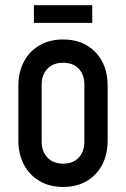

<svg xmlns="http://www.w3.org/2000/svg" viewBox="-20 -710 488 742"><path d="M224 12.5Q172.5 12.5 133.5 -10Q94.5 -32.5 72.8 -73Q51 -113.5 51 -167V-378.5Q51 -432 72.8 -472.5Q94.5 -513 133.5 -535.2Q172.5 -557.5 224 -557.5Q302 -557.5 349 -508.2Q396 -459 396 -378.5V-167Q396 -86.5 349 -37Q302 12.5 224 12.5ZM224 -77.5Q262.5 -77.5 284.2 -101Q306 -124.5 306 -162V-383.5Q306 -421.5 284.2 -444.5Q262.5 -467.5 224 -467.5Q186 -467.5 163.5 -444.5Q141 -421.5 141 -383.5V-162Q141 -124.5 163.5 -101Q186 -77.5 224 -77.5ZM111 -690H336.5V-621.5H111Z"/></svg>

Font: Mohave Medium
Style: Regular
Weight: 500
Designer: Gumpita Rahayu
Foundry: Tokotype
Version: Version 2.003